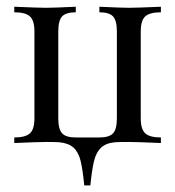

<svg xmlns="http://www.w3.org/2000/svg" viewBox="-20 -435 533 584"><path d="M408.1 -339.5V-75Q408.1 -41.9 421.8 -29.4Q435.5 -16.9 469.4 -16.9V0Q395.2 -3.2 372.6 -3.2Q342.7 -3.2 330.6 -2.4Q302.4 0 287.5 14.1Q272.6 28.2 266.1 54.4Q259.7 80.6 254.8 129H236.3Q231.5 79.8 225 53.6Q218.5 27.4 203.2 13.7Q187.9 0 158.9 -2.4Q146.8 -3.2 120.2 -3.2Q97.6 -3.2 23.4 0V-16.9Q57.3 -16.9 71 -29.4Q84.7 -41.9 84.7 -75V-339.5Q84.7 -372.6 71 -385.1Q57.3 -397.6 23.4 -397.6V-414.5Q97.6 -411.3 120.2 -411.3Q142.7 -411.3 210.5 -414.5V-397.6Q180.6 -397.6 169 -385.1Q157.3 -372.6 157.3 -339.5V-75Q157.3 -41.9 169 -29.4Q180.6 -16.9 210.5 -16.9H282.3Q312.1 -16.9 323.8 -29.4Q335.5 -41.9 335.5 -75V-339.5Q335.5 -372.6 323.8 -385.1Q312.1 -397.6 282.3 -397.6V-414.5Q350 -411.3 372.6 -411.3Q395.2 -411.3 469.4 -414.5V-397.6Q435.5 -397.6 421.8 -385.1Q408.1 -372.6 408.1 -339.5Z"/></svg>

Font: Playfair Display
Style: Regular
Weight: 400
Designer: Claus Eggers Sørensen
Foundry: Claus Eggers Sørensen
Version: Version 1.005; ttfautohint (v1.2) -l 10 -r 42 -G 200 -x 21 -